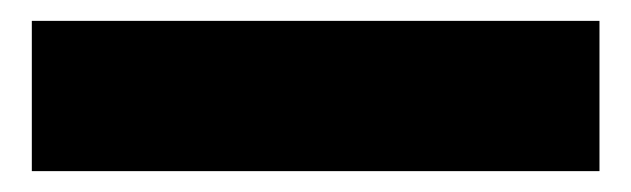

<svg xmlns="http://www.w3.org/2000/svg" viewBox="-20 32 605 184"><path d="M10.5 196V52H554.5V196Z"/></svg>

Font: Geologica ExtraBold
Style: Regular
Weight: 800
Designer: Sindre Bremnes, Frode Helland
Foundry: Monokrom Skriftforlag AS
Version: Version 1.010;gftools[0.9.28]